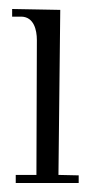

<svg xmlns="http://www.w3.org/2000/svg" viewBox="-20 -529 202 427"><path d="M110 -140 114 -507 7 -509V-492H28C55 -491 62 -463 62 -440L61 -140H15V-122H155V-139Z"/></svg>

Font: Bigelow Rules
Style: Regular
Weight: 400
Designer: Astigmatic (AOETI)
Foundry: Astigmatic (AOETI)
Version: Version 1.000